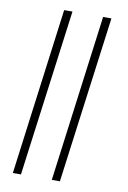

<svg xmlns="http://www.w3.org/2000/svg" viewBox="-91 -801 619 932"><g transform="rotate(10 218.5 -335.0)"><path d="M340 -746H381L272 76H232ZM148 -746H189L80 76H40Z"/></g></svg>

Font: Bellota Light
Style: Italic
Weight: 300
Italic angle: -7.5°
Designer: Kemie Guaida
Foundry: Kemie Guaida
Version: Version 4.001